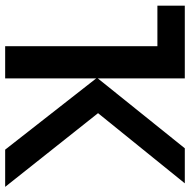

<svg xmlns="http://www.w3.org/2000/svg" viewBox="-16 -738 754 763"><g transform="rotate(90 361.5 -357.0)"><path d="M569.8 -713.9 292 -368.2V-713.9H2.9V-605H164.1V0H292V-361.8L575.2 0H723.1L430.2 -369.1L709 -713.9Z"/></g></svg>

Font: Noto Reveo Sans
Style: Regular
Weight: 600
Designer: Monotype Design Team
Foundry: Monotype Imaging Inc.
Version: Version 2.007